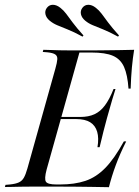

<svg xmlns="http://www.w3.org/2000/svg" viewBox="-43 -778 577 798"><path d="M89.5 -2.4Q66.1 -2.4 44.8 -2Q23.4 -1.6 6 -1.2Q-11.3 -0.8 -22.6 -0.8L-20.2 -9.7L-1.6 -11.3Q21.8 -13.7 35.1 -19.8Q48.4 -25.8 56 -39.1Q63.7 -52.4 71 -78.2L187.1 -492.7Q194.4 -518.5 195.2 -531.9Q196 -545.2 186.7 -551.6Q177.4 -558.1 154.8 -560.5L134.7 -562.1L137.1 -571Q149.2 -571 166.1 -570.2Q183.1 -569.4 204.8 -569Q226.6 -568.5 250.8 -568.5H248.4H345.2Q366.1 -568.5 396 -569Q425.8 -569.4 457.3 -569.8Q488.7 -570.2 514.5 -571Q508.9 -537.1 505.2 -497.6Q501.6 -458.1 500 -409.7H491.1Q487.1 -466.9 472.6 -499.6Q458.1 -532.3 426.6 -546Q395.2 -559.7 337.1 -559.7H287.1L150.8 -73.4Q140.3 -33.9 148 -22.6Q155.6 -11.3 191.1 -11.3H207.3Q266.9 -11.3 311.7 -26.2Q356.5 -41.1 394.4 -79.8Q432.3 -118.5 471.8 -190.3H481.5Q455.6 -138.7 438.3 -91.9Q421 -45.2 409.7 0Q370.2 -0.8 339.5 -1.2Q308.9 -1.6 277.4 -2Q246 -2.4 202.4 -2.4H94.4ZM183.9 -283.1 186.3 -291.9H353.2L351.6 -283.1ZM362.1 -166.1Q368.5 -204 360.9 -230.2Q353.2 -256.5 331.9 -269.8Q310.5 -283.1 273.4 -283.1L290.3 -291.9Q325 -291.9 349.6 -303.2Q374.2 -314.5 393.1 -339.9Q412.1 -365.3 429 -408.1H437.1Q421.8 -359.7 414.9 -333.9Q408.1 -308.1 401.6 -287.1Q393.5 -258.1 387.1 -232.3Q380.6 -206.5 371 -166.1ZM300 -625.8Q262.9 -646 237.1 -656Q211.3 -666.1 194.4 -673.4Q177.4 -680.6 163.7 -691.9Q149.2 -704 146 -718.5Q142.7 -733.1 151.6 -745.2Q161.3 -758.1 176.6 -758.1Q191.9 -758.1 207.3 -746Q221 -735.5 231.9 -721Q242.7 -706.5 258.5 -685.1Q274.2 -663.7 304 -630.6ZM447.6 -625.8Q410.5 -646 385.1 -656Q359.7 -666.1 342.3 -673.4Q325 -680.6 311.3 -691.9Q296.8 -704 293.5 -718.5Q290.3 -733.1 299.2 -745.2Q308.9 -758.1 324.2 -758.1Q339.5 -758.1 354.8 -746Q368.5 -735.5 379.4 -721Q390.3 -706.5 406 -685.1Q421.8 -663.7 451.6 -630.6Z"/></svg>

Font: Playfair 144pt SemiCondensed
Style: Italic
Weight: 400
Width: 4
Italic angle: -15.6°
Designer: Claus Eggers Sørensen
Foundry: Claus Eggers Sørensen
Version: Version 2.203